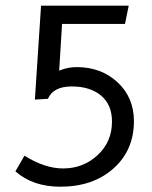

<svg xmlns="http://www.w3.org/2000/svg" viewBox="-20 -663 548 693"><path d="M463.4 -225.7Q463.4 -120.8 389.6 -55Q315.8 10.9 198 10.9Q98.5 10.9 35.6 -44.6L68.3 -101Q142.1 -55 207.9 -55Q280.2 -55 332.2 -103Q384.2 -151 384.2 -224.3Q384.2 -285.1 344.6 -318.1Q305 -351 239.1 -351Q172.3 -351 153 -306.4L105.9 -303.5L128.2 -642.6H444.6L431.2 -576.7H204L193.6 -407.9Q223.8 -420.8 256.9 -420.8Q345.5 -420.8 404.5 -365.8Q463.4 -310.9 463.4 -225.7Z"/></svg>

Font: Shan Wanhai
Style: Regular
Weight: 400
Designer: Khon Soe Zaw Thu
Foundry: Shan Unicode
Version: Version 1.00 June 3, 2017, initial release